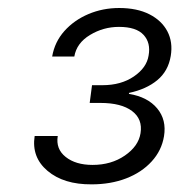

<svg xmlns="http://www.w3.org/2000/svg" viewBox="-20 -826 455 487"><path d="M212.4 -358.4Q141.6 -357.9 100.6 -392.6Q59.6 -427.2 67.9 -481H126.5Q121.1 -448.2 146.5 -428Q171.9 -407.7 214.8 -407.7Q262.2 -407.7 296.6 -431.4Q331.1 -455.1 336.4 -487.8Q342.3 -523.9 314.9 -544.4Q287.6 -564.9 234.9 -564.9H207.5L213.4 -609.9H239.7Q287.1 -609.9 319.6 -632.1Q352.1 -654.3 356.9 -685.1Q362.8 -717.3 344.2 -737.5Q325.7 -757.8 281.7 -757.8Q242.2 -757.8 208.3 -737.3Q174.3 -716.8 168.5 -682.6H112.3Q118.7 -719.7 143.3 -747.3Q168 -774.9 204.3 -790.3Q240.7 -805.7 282.2 -805.7Q327.6 -805.7 358.9 -789.8Q390.1 -773.9 404.5 -746.6Q418.9 -719.2 413.1 -684.1Q406.7 -645.5 378.9 -622.6Q351.1 -599.6 307.1 -590.3V-587.9Q354.5 -580.1 378.7 -551Q402.8 -522 396 -480.5Q390.1 -444.3 364.7 -416.5Q339.4 -388.7 300 -373.5Q260.7 -358.4 212.4 -358.4Z"/></svg>

Font: Inter Tight Light
Style: Italic
Weight: 300
Italic angle: -9.39999°
Designer: Rasmus Andersson
Foundry: rsms
Version: Version 3.004